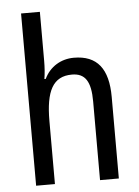

<svg xmlns="http://www.w3.org/2000/svg" viewBox="-54 -802 613 844"><g transform="rotate(-5 252.5 -380.0)"><path d="M154 -543V-760H71V0H154V-278C154 -410 186 -473 270 -473C329 -473 353 -435 353 -347V0H436V-360C436 -484 388 -546 285 -546C229 -546 179 -517 154 -464H148C152 -487 154 -515 154 -543Z"/></g></svg>

Font: Noto Sans Telugu Condensed
Style: Regular
Weight: 400
Width: 3
Designer: Jelle Bosma - Monotype Design Team
Foundry: Monotype Imaging Inc.
Version: Version 2.005